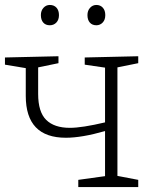

<svg xmlns="http://www.w3.org/2000/svg" viewBox="-21 -755 619 775"><path d="M537 -500 453 -483V-45L537 -29V0H295V-29L403 -44V-226Q309 -199 245 -199Q83 -199 83 -368V-480L-1 -494V-523L215 -528V-500L133 -483V-376Q133 -303 165.5 -271Q198 -239 261 -239Q310 -239 403 -261V-482L321 -494V-523L537 -528ZM144 -694Q144 -712 154.5 -723.5Q165 -735 180 -735Q197 -735 207 -724Q217 -713 217 -694Q217 -675 206.5 -664Q196 -653 180 -653Q163 -653 153.5 -664Q144 -675 144 -694ZM332 -694Q332 -712 342.5 -723.5Q353 -735 368 -735Q384 -735 394 -724Q404 -713 404 -694Q404 -675 393.5 -664Q383 -653 368 -653Q351 -653 341.5 -664Q332 -675 332 -694Z"/></svg>

Font: Bitter Pro Light
Style: Regular
Weight: 300
Designer: Sol Matas, and Bitter project Authors
Foundry: Sol Matas
Version: Version 1.010